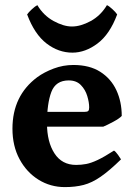

<svg xmlns="http://www.w3.org/2000/svg" viewBox="-20 -726 531 760"><path d="M461.9 -267.1Q453.1 -257.3 428.7 -244.1Q404.3 -231 388.7 -224.6H88.9L89.8 -283.2H314.5Q325.7 -283.2 329.3 -286.9Q333 -290.5 333 -300.8Q333 -320.8 325.4 -345.9Q317.9 -371.1 300 -389.4Q282.2 -407.7 252 -407.7Q200.7 -407.7 183.3 -362.1Q166 -316.4 166 -237.8Q166 -164.6 195.6 -118.9Q225.1 -73.2 281.2 -73.2Q301.8 -73.2 321.3 -76.9Q340.8 -80.6 366.7 -92.8Q392.6 -105 431.2 -129.9Q437.5 -126.5 447.3 -112.8Q457 -99.1 459 -95.2Q413.1 -50.3 378.4 -26.4Q343.8 -2.4 310.8 6.1Q277.8 14.6 236.8 14.6Q179.7 14.6 132.6 -14.6Q85.4 -43.9 57.4 -95.9Q29.3 -147.9 29.3 -216.8Q29.3 -347.2 127.4 -420.4Q154.8 -440.4 192.4 -454.6Q230 -468.8 270.5 -468.8Q334.5 -468.8 377 -441.7Q419.4 -414.6 440.7 -368.9Q461.9 -323.2 461.9 -267.1ZM443.8 -668.9Q414.6 -590.3 366.2 -554Q317.9 -517.6 266.6 -517.6Q211.4 -517.6 164.1 -554Q116.7 -590.3 87.4 -668.9Q93.3 -677.7 106.7 -689.9Q120.1 -702.1 127.9 -705.6Q152.3 -664.6 192.1 -642.8Q231.9 -621.1 264.6 -621.1Q299.3 -621.1 338.9 -642.6Q378.4 -664.1 403.3 -705.6Q411.6 -702.1 424.8 -689.9Q438 -677.7 443.8 -668.9Z"/></svg>

Font: Gentium Book Plus
Style: Bold
Weight: 700
Designer: Victor Gaultney, Annie Olsen, Iska Routamaa, Becca Hirsbrunner
Foundry: SIL International
Version: Version 6.101